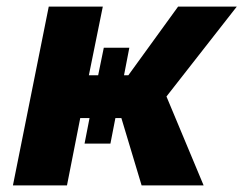

<svg xmlns="http://www.w3.org/2000/svg" viewBox="-20 -559 734 579"><path d="M127 -539H290L248 -332H276L293 -415H370L354 -332H367L517 -539H694L482 -268L594 0H407L346 -203H328L313 -126H235L250 -203H222L182 0H19Z"/></svg>

Font: Argentum Sans SemiBold
Style: Italic
Weight: 600
Italic angle: -11°
Designer: Julieta Ulanovsky (font), Cristiano Sobral (main changes and remaster)
Foundry: Julieta Ulanovsky (font), Cristiano Sobral (main changes and remaster)
Version: Version 2.007;June 15, 2022;FontCreator 14.0.0.2814 64-bit; 